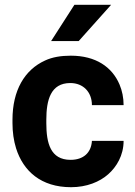

<svg xmlns="http://www.w3.org/2000/svg" viewBox="-20 -770 561 800"><path d="M173 -257V-271C173 -353 191 -424 273 -424C327 -424 363 -386 363 -332H495C495 -363 489 -392 478 -418C447 -491 379 -538 275 -538C234 -538 198 -532 168 -518C82 -479 32 -393 32 -271V-257C32 -220 37 -184 47 -152C77 -57 151 10 276 10C341 10 395 -12 431 -44C465 -74 495 -122 495 -183H363C360 -133 327 -104 274 -104C190 -104 173 -174 173 -257ZM290 -750 193 -599H308L443 -750Z"/></svg>

Font: Asimov
Style: Regular
Weight: 500
Designer: Google
Version: Version 2.000980; 2014